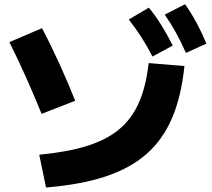

<svg xmlns="http://www.w3.org/2000/svg" viewBox="-20 -838 978 886"><path d="M161.1 -124 192.4 27.3C610.4 -7.8 792 -158.2 831.1 -533.2L666 -546.9C632.8 -258.8 500 -157.2 161.1 -124ZM171.9 -312.5 327.1 -373C283.2 -483.4 228.5 -604.5 173.8 -708L23.4 -643.6C77.1 -536.1 128.9 -418.9 171.9 -312.5ZM683.6 -577.1 777.3 -627.9C743.2 -694.3 710 -750 667 -802.7L574.2 -748C617.2 -693.4 650.4 -641.6 683.6 -577.1ZM837.9 -593.8 932.6 -636.7C903.3 -706.1 874 -761.7 834 -818.4L740.2 -770.5C779.3 -713.9 808.6 -660.2 837.9 -593.8Z"/></svg>

Font: Pretendard Black
Style: Regular
Weight: 900
Designer: Base glyphs from Inter by Rasmus Andersson; Hangeul glyphs from Noto Sans CJK(Source Han Sans) by Jang Soo-young and Kan
Foundry: Kil Hyung-jin
Version: Version 1.309;Glyphs 3.2 (3225)